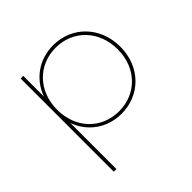

<svg xmlns="http://www.w3.org/2000/svg" viewBox="-182 -681 1036 1036"><g transform="rotate(-45 335.5 -163.0)"><path d="M366 -16C234 -16 135 -115 135 -258C135 -401 234 -501 366 -501C498 -501 597 -401 597 -258C597 -115 498 -16 366 -16ZM135 -157C170 -60 258 3 366 3C508 3 617 -105 617 -258C617 -411 508 -520 366 -520C258 -520 170 -457 135 -359V-517H115V194H135Z"/></g></svg>

Font: Montserrat-Alt1 Thin
Style: Regular
Weight: 100
Designer: Differentunic
Foundry: Differentunic
Version: Version 7.222